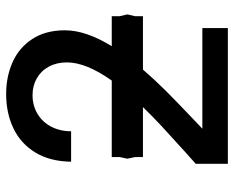

<svg xmlns="http://www.w3.org/2000/svg" viewBox="-90 -686 779 640"><g transform="rotate(-90 300.0 -365.5)"><path d="M112.5 -137Q170 -189 200.8 -217.5Q231.5 -246 263.5 -279H97V-305L91.5 -331L97 -356.5V-383H352Q412.5 -468.5 412.5 -532.5Q412.5 -566.5 398.5 -592.5Q384.5 -618.5 359.5 -632.8Q334.5 -647 303.5 -647Q269 -647 241.5 -630.8Q214 -614.5 198.5 -585.2Q183 -556 183 -518.5H81.5Q82.5 -589 112.2 -637.8Q142 -686.5 192.8 -710.8Q243.5 -735 307.5 -735Q364.5 -735 412.8 -713.8Q461 -692.5 490.2 -648.2Q519.5 -604 519.5 -539Q519.5 -469 466.5 -383H566.5V-356.5L572.5 -331L566.5 -305V-279H388.5Q355 -240 318 -203Q281 -166 232.5 -120L191.5 -81H527V4H74.5V-103Z"/></g></svg>

Font: JuliaMono Medium
Style: Regular
Weight: 500
Monospace: yes
Designer: cormullion
Foundry: corm
Version: Version 0.054; ttfautohint (v1.8.4)